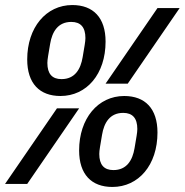

<svg xmlns="http://www.w3.org/2000/svg" viewBox="-50 -730 733 762"><path d="M190 -349C294 -349 369 -436 369 -565C369 -660 320 -710 237 -710C133 -710 58 -621 58 -494C58 -399 107 -349 190 -349ZM194 -416C157 -416 138 -437 138 -480C138 -495 142 -513 149 -556C157 -604 180 -643 233 -643C270 -643 289 -622 289 -579C289 -564 285 -546 278 -503C270 -455 247 -416 194 -416ZM369 -398H457L663 -698H575ZM-30 0H58L264 -300H176ZM396 12C500 12 575 -75 575 -204C575 -299 526 -349 443 -349C339 -349 264 -260 264 -133C264 -38 313 12 396 12ZM400 -55C363 -55 344 -76 344 -119C344 -134 348 -152 355 -195C363 -243 386 -282 439 -282C476 -282 495 -261 495 -218C495 -203 491 -185 484 -142C476 -94 453 -55 400 -55Z"/></svg>

Font: IBM Mono Medium
Style: Italic
Weight: 500
Italic angle: -9°
Monospace: yes
Designer: Mike Abbink, Paul van der Laan, Pieter van Rosmalen
Foundry: Bold Monday
Version: Version 2.3